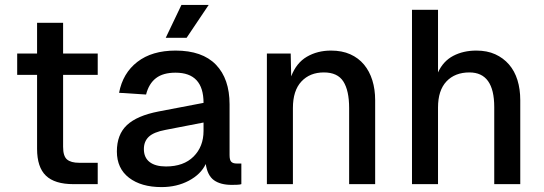

<svg xmlns="http://www.w3.org/2000/svg" viewBox="-20 -750 2214 782"><path d="M279 0Q203 0 167 -34.5Q131 -69 131 -144V-445H50V-532H131V-657H237V-532H378V-445H237V-152Q237 -114 253 -100.5Q269 -87 302 -87H378V0Z M638 12Q555 12 505.5 -26Q456 -64 456 -133Q456 -202 497 -240.5Q538 -279 626 -296L809 -331Q809 -454 695 -454Q644 -454 615 -431.5Q586 -409 575 -365L465 -372Q480 -452 539.5 -498Q599 -544 695 -544Q804 -544 859.5 -486.5Q915 -429 915 -325V-118Q915 -98 922 -91Q929 -84 944 -84H963V0Q958 2 946.5 2.5Q935 3 924 3Q878 3 851.5 -16Q825 -35 818 -82Q798 -40 749 -14Q700 12 638 12ZM656 -72Q728 -72 768.5 -112.5Q809 -153 809 -217V-251L654 -221Q606 -212 586 -193Q566 -174 566 -143Q566 -108 589.5 -90Q613 -72 656 -72ZM655 -596 719 -730H830L740 -596Z M1067 0V-532H1164L1166 -439Q1187 -494 1230 -519Q1273 -544 1328 -544Q1373 -544 1406.5 -529Q1440 -514 1462.5 -487Q1485 -460 1496.5 -423Q1508 -386 1508 -342V0H1402V-310Q1402 -381 1378.5 -418Q1355 -455 1299 -455Q1242 -455 1207.5 -418Q1173 -381 1173 -310V0Z M1658 0V-710H1764V-455Q1785 -501 1826 -522.5Q1867 -544 1920 -544Q1964 -544 1997 -529Q2030 -514 2053 -487.5Q2076 -461 2087.5 -424Q2099 -387 2099 -342V0H1993V-314Q1993 -455 1892 -455Q1833 -455 1798.5 -418.5Q1764 -382 1764 -312V0Z"/></svg>

Font: Geist Med
Style: Regular
Weight: 400
Designer: Basement.studio, Andrés Briganti, Mateo Zaragoza
Foundry: Basement.studio, Vercel, Andrés Briganti, Guido Ferreyra, Mateo Zaragoza
Version: Version 1.401